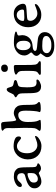

<svg xmlns="http://www.w3.org/2000/svg" viewBox="1140 -1856 943 3262"><g transform="rotate(-90 1611.0 -224.5)"><path d="M302.7 -203.1Q302.7 -227.5 287.1 -227.5L284.7 -227.1H282.2Q243.7 -227.1 182.1 -192.9Q141.1 -169.9 141.1 -125V-110.8Q141.1 -89.4 157 -71Q172.9 -52.7 199.2 -52.7H205.1L207.5 -53.2Q240.2 -53.2 270 -79.1Q299.3 -105 299.3 -132.3Q301.3 -142.1 301.3 -148.9L301.8 -154.8L302.7 -177.7ZM467.8 -50.3Q467.8 -33.7 438.7 -16.4Q409.7 1 381.1 1Q352.5 1 330.1 -18.3Q307.6 -37.6 301.5 -37.6Q295.4 -37.6 249.3 -15.1Q203.1 7.3 156.2 7.3Q109.4 7.3 76.4 -26.6Q43.5 -60.5 43.5 -103.5V-114.3Q43.5 -215.8 224.6 -260.3Q265.6 -270.5 276.9 -277.3Q300.8 -292 300.8 -326.9Q300.8 -361.8 282.2 -382.6Q263.7 -403.3 224.9 -403.3Q186 -403.3 153.1 -363.5Q120.1 -323.7 95.7 -323.7Q65.4 -323.7 65.4 -355Q65.4 -396.5 122.1 -428.5Q178.7 -460.4 238.5 -460.4Q298.3 -460.4 330.3 -443.6Q362.3 -426.8 381.3 -396.5Q400.4 -366.2 400.4 -239Q400.4 -111.8 408 -92.3Q415.5 -72.8 434.1 -67.4Q467.8 -57.6 467.8 -50.3Z M930.7 -88.9Q930.7 -59.6 874.8 -25.4Q818.8 8.8 761.7 8.8Q655.8 8.8 595.2 -55.7Q534.7 -120.1 534.7 -219.2V-231.4Q534.7 -276.4 553.7 -323.2Q572.8 -370.1 603.5 -399.9Q669.9 -464.4 753.9 -464.4Q837.9 -464.4 889.6 -437Q924.3 -418.5 924.3 -378.2Q924.3 -337.9 893.6 -337.9Q886.2 -337.9 844 -372.8Q801.8 -407.7 759.8 -407.7Q704.1 -407.7 671.4 -361.1Q638.7 -314.5 638.7 -235.1Q638.7 -155.8 678.7 -108.2Q718.8 -60.5 777.8 -60.5Q816.4 -60.5 866.9 -81.1Q917.5 -101.6 924.1 -101.6Q930.7 -101.6 930.7 -94.7Z M1066.9 -554.7Q1066.9 -615.2 1040.5 -632.3Q1021 -645.5 1021 -652.3L1025.9 -660.6Q1042.5 -676.3 1126.5 -676.3Q1157.7 -676.3 1166.5 -654.3Q1171.4 -641.6 1178.2 -531Q1185.1 -420.4 1206.1 -420.4Q1209 -419.9 1230.5 -431.6Q1286.6 -460.9 1319.8 -460.9L1320.8 -461.4Q1353.5 -461.4 1385.7 -445.8Q1418 -430.2 1439.2 -396.2Q1460.4 -362.3 1460.4 -248Q1460.4 -133.8 1466.3 -107.9Q1472.2 -82 1482.4 -68.4L1490.7 -58.6L1500 -49.8Q1509.8 -39.1 1509.8 -32.2Q1509.8 -2.9 1397.9 -2.9Q1337.9 -2.9 1337.9 -23.9Q1337.9 -25.4 1344.5 -42.7Q1351.1 -60.1 1356.7 -121.8Q1362.3 -183.6 1362.3 -257.1Q1362.3 -330.6 1343.5 -357.9Q1324.7 -385.3 1290 -385.3Q1228 -385.3 1194.3 -335.4Q1169.9 -299.8 1169.9 -222.7Q1169.9 -87.4 1191.9 -47.9Q1207 -21.5 1207 -15.6Q1207 -0.5 1135.3 -0.5H1083Q1018.6 -0.5 1018.6 -26.4Q1018.6 -29.8 1038.1 -53.2Q1057.6 -76.7 1064 -105.5Q1070.3 -134.3 1070.3 -279.8L1064.9 -487.3L1065.9 -503.4Q1066.9 -524.4 1066.9 -554.7Z M1870.6 -77.1Q1891.1 -77.1 1891.1 -62Q1891.1 -41.5 1850.1 -19.5Q1809.1 2.4 1772 2.4Q1703.1 2.4 1676.3 -56.6Q1658.7 -95.2 1658.7 -217.3Q1658.7 -339.4 1650.1 -363.8Q1641.6 -388.2 1623.5 -398.4Q1588.9 -418.5 1588.9 -425.8Q1588.9 -436.5 1598.1 -442.4Q1607.4 -448.2 1619.9 -454.6Q1632.3 -460.9 1638.2 -467.3Q1644 -473.6 1656 -501.2Q1668 -528.8 1671.4 -535.2Q1694.8 -581.1 1721.2 -581.1H1728Q1745.1 -581.1 1757.6 -536.9Q1770 -492.7 1776.9 -485.4Q1793 -467.8 1837.9 -461.4Q1882.8 -455.1 1882.8 -433.1Q1882.8 -411.1 1833.5 -400.4Q1784.2 -389.6 1773.9 -371.1Q1758.8 -343.8 1758.8 -239.5Q1758.8 -135.3 1776.4 -104.7Q1793.9 -74.2 1843.3 -74.2Q1865.2 -77.1 1870.6 -77.1Z M2038.1 -270.5 2037.1 -319.3Q2037.1 -377.9 1997.6 -400.4Q1974.1 -413.6 1974.1 -424.3Q1974.1 -431.6 1986.8 -438.5Q2027.8 -460 2106.9 -460H2113.3Q2135.3 -460 2138.2 -435.5V-287.1Q2138.2 -123.5 2145 -93.8Q2151.9 -64 2171.9 -50.8Q2203.6 -30.3 2203.6 -22.5V-17.6Q2203.6 -1.5 2157.2 -1.5H2149.4L2142.1 -2H2061L2031.2 -1.5H2002Q1970.7 -1.5 1970.7 -19Q1970.7 -30.3 1996.6 -45.2Q2022.5 -60.1 2030.3 -89.1Q2038.1 -118.2 2038.1 -186.5ZM2145 -625V-613.3Q2143.6 -607.4 2143.6 -599.9Q2143.6 -592.3 2128.4 -577.1Q2113.3 -562 2088.9 -562H2076.7L2074.7 -562.5H2070.8Q2066.9 -563.5 2064.9 -563.5Q2049.8 -563.5 2036.1 -577.1Q2022.5 -590.8 2022.5 -604.5L2021 -614.3V-624Q2021 -647 2038.3 -661.4Q2055.7 -675.8 2078.1 -675.8H2092.8Q2115.2 -675.8 2130.1 -660.9Q2145 -646 2145 -625Z M2630.4 94.2V84Q2630.4 50.3 2585.9 34.7Q2551.8 22.5 2469.2 22.5H2452.6Q2402.3 22.5 2380.4 35.2Q2340.3 58.6 2340.3 91.8V105.5Q2340.3 132.3 2375 154.5Q2409.7 176.8 2460.4 176.8H2491.2Q2545.4 176.8 2587.9 152.1Q2630.4 127.4 2630.4 94.2ZM2549.3 -283.7V-303.2L2547.4 -325.7Q2547.4 -358.9 2524.9 -387.9Q2502.4 -417 2473.1 -417H2463.4Q2433.1 -417 2411.9 -386.7Q2390.6 -356.4 2390.6 -309.1V-289.1Q2390.6 -241.2 2413.3 -208.7Q2436 -176.3 2470.7 -176.3H2473.6Q2505.4 -176.3 2527.3 -204.6Q2549.3 -232.9 2549.3 -283.7ZM2461.4 -142.1Q2377.4 -136.2 2377.4 -100.6Q2377.4 -81.1 2403.6 -73.2Q2429.7 -65.4 2513.7 -59.6Q2598.1 -53.7 2630.4 -38.1Q2696.8 -5.4 2696.8 65.9Q2696.8 137.2 2633.8 181.9Q2570.8 226.6 2473.6 226.6H2458Q2376 226.6 2324 191.4Q2272 156.2 2272 111.3V99.6Q2272 77.6 2303.5 38.1Q2335 -1.5 2335 -4.9Q2335.4 -8.8 2324.7 -18.6Q2293 -48.8 2293 -75.2Q2293 -100.6 2311 -121.1Q2314.5 -125 2332.8 -141.1Q2351.1 -157.2 2351.1 -164.6Q2351.1 -171.9 2342.8 -183.1L2335.4 -191.9Q2299.8 -236.8 2299.8 -280.3Q2299.8 -358.9 2362.3 -409.2Q2424.8 -459.5 2508.8 -459.5Q2630.4 -459.5 2694.8 -436.5Q2706.1 -432.6 2706.1 -423.8Q2706.1 -410.6 2672.4 -404.3Q2638.7 -397.9 2638.7 -375.5L2645.5 -315.4Q2645 -275.4 2628.4 -241.7Q2582.5 -150.4 2461.4 -142.1Z M3080.1 -311.5V-314.5L3079.6 -316.9Q3079.6 -352.5 3054 -381.8Q3028.3 -411.1 2987.3 -411.1H2984.4Q2943.8 -411.1 2915.5 -378.9Q2887.2 -346.7 2887.2 -307.1V-299.3Q2887.2 -282.2 2948.7 -282.2H2960L2962.9 -282.7L3036.6 -285.6L3047.9 -286.6Q3080.1 -286.6 3080.1 -311.5ZM2994.6 5.9H2983.9Q2897.5 5.9 2838.6 -54.9Q2779.8 -115.7 2779.8 -216.3Q2779.8 -316.9 2837.9 -386.2Q2869.1 -423.8 2912.4 -442.4Q2955.6 -460.9 2996.6 -460.9H3017.6Q3078.6 -460.9 3126 -418.5Q3149.4 -397.5 3163.8 -365Q3178.2 -332.5 3178.2 -309.6V-300.3Q3178.2 -261.7 3129.9 -251Q3103 -245.1 3017.3 -241Q2931.6 -236.8 2915 -230Q2889.2 -219.2 2889.2 -176.3Q2889.2 -133.3 2926.8 -97.2Q2964.4 -61 3009.8 -61Q3055.2 -61 3105.5 -82.5Q3155.8 -104 3164.6 -104Q3173.3 -104 3173.3 -88.9Q3173.3 -60.1 3102.5 -21.5Q3052.2 5.9 2994.6 5.9Z"/></g></svg>

Font: Averia Serif
Style: Regular
Weight: 500
Version: Version 1.0